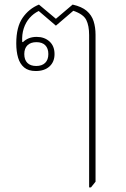

<svg xmlns="http://www.w3.org/2000/svg" viewBox="-20 -578 549 838"><path d="M369 240V-425Q369 -466 356.5 -491Q344 -516 300 -531L224 -466L149 -530Q126 -519 109 -499.5Q92 -480 83.5 -453.5Q75 -427 77 -395L80 -394Q91 -405 106 -411Q121 -417 140 -417Q174 -417 196 -397Q218 -377 218 -342Q218 -308 196 -288Q174 -268 136 -268Q104 -268 85.5 -283.5Q67 -299 59 -326Q51 -353 51 -389Q51 -460 78.5 -500Q106 -540 150 -558L224 -496L297 -558Q337 -549 358.5 -530.5Q380 -512 388.5 -485.5Q397 -459 397 -426V215L377 240ZM138 -290Q163 -290 177 -303.5Q191 -317 191 -342Q191 -367 177.5 -380.5Q164 -394 139 -394Q114 -394 100 -380.5Q86 -367 86 -342Q86 -317 99.5 -303.5Q113 -290 138 -290Z"/></svg>

Font: Noto Serif Thai Thin
Style: Regular
Weight: 250
Version: Version 2.001